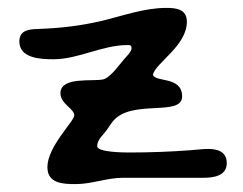

<svg xmlns="http://www.w3.org/2000/svg" viewBox="-20 -586 616 486"><path d="M133 -350C133 -323 168 -311 168 -294C168 -279 100 -215 100 -163C100 -121 140 -120 172 -120C212 -120 251 -136 291 -136H496C521 -136 554 -141 554 -173C554 -202 531 -209 507 -209C493 -209 479 -207 465 -206C413 -202 361 -200 308 -200C297 -200 226 -200 226 -216C226 -233 242 -245 251 -258C256 -265 260 -272 265 -278C311 -337 441 -289 441 -342C441 -394 372 -377 367 -397C374 -427 453 -470 453 -531C453 -563 426 -566 401 -566C345 -566 291 -546 237 -533C185 -521 136 -515 83 -513C59 -512 29 -513 29 -481C29 -438 84 -436 115 -436C179 -436 238 -472 304 -472C310 -472 313 -471 313 -464C313 -455 300 -443 294 -436C282 -422 259 -389 241 -385C215 -379 133 -393 133 -350Z"/></svg>

Font: ChillLongCangKaiShu Medium
Style: Regular
Weight: 500
Version: Version 3.500;Glyphs 3.1.1 (3135)